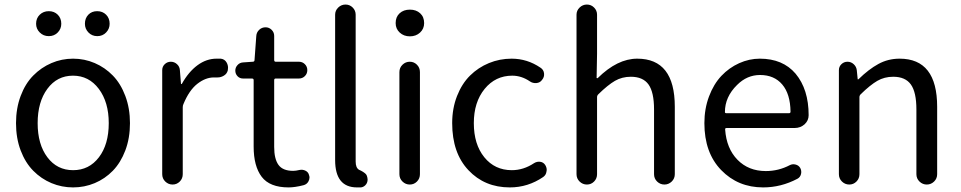

<svg xmlns="http://www.w3.org/2000/svg" viewBox="-20 -816 4248 849"><path d="M50.8 -271.5Q50.8 -336.9 71.3 -391.6Q91.8 -446.3 127 -481.9Q162.1 -517.6 207.5 -537.1Q252.9 -556.6 303.2 -556.6Q353.5 -556.6 398.9 -537.1Q444.3 -517.6 479 -481.9Q513.7 -446.3 534.2 -391.6Q554.7 -336.9 554.7 -271.5Q554.7 -205.1 534.2 -150.9Q513.7 -96.7 479 -61Q444.3 -25.4 398.9 -6.3Q353.5 12.7 303.2 12.7Q252.9 12.7 207.5 -6.3Q162.1 -25.4 127 -61Q91.8 -96.7 71.3 -150.9Q50.8 -205.1 50.8 -271.5ZM460.9 -271.5Q460.9 -364.3 417 -422.9Q373 -481.4 302.7 -481.4Q232.4 -481.4 189.5 -423.3Q146.5 -365.2 146.5 -271.5Q146.5 -177.7 189.5 -120.6Q232.4 -63.5 303.2 -63.5Q374 -63.5 417.5 -120.6Q460.9 -177.7 460.9 -271.5ZM139.6 -710.9Q139.6 -735.4 155.8 -751Q171.9 -766.6 195.8 -766.6Q219.7 -766.6 235.4 -751Q251 -735.4 251 -710.9Q251 -688.5 235.4 -672.4Q219.7 -656.2 195.8 -656.2Q171.9 -656.2 155.8 -672.4Q139.6 -688.5 139.6 -710.9ZM355.5 -710.9Q355.5 -735.4 370.6 -751Q385.7 -766.6 409.7 -766.6Q433.6 -766.6 449.2 -751Q464.8 -735.4 464.8 -710.9Q464.8 -688.5 449.2 -672.4Q433.6 -656.2 410.2 -656.2Q386.7 -656.2 371.1 -672.4Q355.5 -688.5 355.5 -710.9Z M697.3 -45.9V-505.9Q697.3 -521.5 708.5 -532.2Q719.7 -543 735.4 -543Q751 -543 762.7 -532.2Q774.4 -521.5 775.4 -505.9L780.3 -445.3Q780.3 -444.3 781.7 -444.3Q783.2 -444.3 784.2 -445.3Q813.5 -498 853 -527.3Q892.6 -556.6 937.5 -556.6Q948.2 -556.6 956.1 -556.6Q973.6 -554.7 982.4 -539.1Q988.3 -528.3 988.3 -516.6Q988.3 -510.7 987.3 -504.9Q983.4 -489.3 969.7 -481.4Q957 -473.6 942.4 -473.6Q940.4 -473.6 938.5 -473.6Q932.6 -473.6 925.8 -473.6Q888.7 -473.6 852.5 -445.3Q816.4 -417 791 -355.5Q788.1 -349.6 788.1 -341.8V-45.9Q788.1 -26.4 774.9 -13.2Q761.7 0 743.2 0Q724.6 0 710.9 -13.2Q697.3 -26.4 697.3 -45.9Z M1255.9 12.7Q1172.9 12.7 1137.2 -34.2Q1101.6 -81.1 1101.6 -168V-461.9Q1101.6 -468.8 1093.8 -468.8H1054.7Q1040 -468.8 1030.3 -479Q1020.5 -489.3 1020.5 -503.9Q1020.5 -517.6 1030.3 -528.3Q1040 -539.1 1054.7 -540L1097.7 -543Q1105.5 -543 1105.5 -550.8L1113.3 -657.2Q1114.3 -672.9 1126 -684.1Q1137.7 -695.3 1154.3 -695.3Q1169.9 -695.3 1181.2 -684.1Q1192.4 -672.9 1192.4 -657.2V-550.8Q1192.4 -543 1199.2 -543H1301.8Q1317.4 -543 1328.1 -532.2Q1338.9 -521.5 1338.9 -505.9Q1338.9 -490.2 1328.1 -479.5Q1317.4 -468.8 1301.8 -468.8H1199.2Q1192.4 -468.8 1192.4 -461.9V-166Q1192.4 -113.3 1211.4 -86.9Q1230.5 -60.5 1276.4 -60.5Q1288.1 -60.5 1304.7 -64.5Q1318.4 -67.4 1331.1 -61Q1343.8 -54.7 1346.7 -41Q1348.6 -36.1 1348.6 -31.2Q1348.6 -22.5 1343.8 -13.7Q1336.9 -1 1322.3 2.9Q1284.2 12.7 1255.9 12.7Z M1558.6 12.7Q1461.9 12.7 1461.9 -108.4V-751Q1461.9 -769.5 1475.6 -782.7Q1489.3 -795.9 1507.8 -795.9Q1526.4 -795.9 1539.6 -782.7Q1552.7 -769.5 1552.7 -751V-101.6Q1552.7 -74.2 1567.4 -65.4Q1570.3 -64.5 1576.7 -61Q1583 -57.6 1585.9 -55.7Q1588.9 -53.7 1593.3 -50.3Q1597.7 -46.9 1600.1 -43Q1602.5 -39.1 1603.5 -34.2L1604.5 -30.3Q1605.5 -26.4 1605.5 -22.5Q1605.5 -10.7 1599.6 -2Q1590.8 10.7 1576.2 12.7Q1568.4 12.7 1558.6 12.7Z M1746.1 -45.9V-497.1Q1746.1 -516.6 1759.8 -529.8Q1773.4 -543 1792 -543Q1810.5 -543 1823.7 -529.8Q1836.9 -516.6 1836.9 -497.1V-45.9Q1836.9 -26.4 1823.7 -13.2Q1810.5 0 1792 0Q1773.4 0 1759.8 -13.2Q1746.1 -26.4 1746.1 -45.9ZM1729.5 -713.9Q1729.5 -741.2 1747.1 -757.3Q1764.6 -773.4 1792.5 -773.4Q1820.3 -773.4 1837.9 -757.3Q1855.5 -741.2 1855.5 -713.9Q1855.5 -688.5 1837.4 -671.9Q1819.3 -655.3 1792.5 -655.3Q1765.6 -655.3 1747.6 -671.9Q1729.5 -688.5 1729.5 -713.9Z M2234.4 12.7Q2123 12.7 2051.3 -63.5Q1979.5 -139.6 1979.5 -271.5Q1979.5 -336.9 2001 -391.6Q2022.5 -446.3 2058.6 -481.9Q2094.7 -517.6 2142.1 -537.1Q2189.5 -556.6 2242.2 -556.6Q2311.5 -556.6 2370.1 -516.6Q2383.8 -507.8 2385.7 -491.7Q2387.7 -475.6 2377 -462.9Q2368.2 -450.2 2352.1 -448.7Q2335.9 -447.3 2323.2 -456.1Q2286.1 -481.4 2245.1 -481.4Q2170.9 -481.4 2123 -422.9Q2075.2 -364.3 2075.2 -271.5Q2075.2 -177.7 2121.6 -120.6Q2168 -63.5 2243.2 -63.5Q2294.9 -63.5 2341.8 -94.7Q2354.5 -102.5 2368.7 -100.6Q2382.8 -98.6 2390.6 -86.9Q2397.5 -76.2 2397.5 -64.5Q2397.5 -61.5 2396.5 -57.6Q2394.5 -42 2381.8 -33.2Q2314.5 12.7 2234.4 12.7Z M2529.3 -45.9V-751Q2529.3 -769.5 2543 -782.7Q2556.6 -795.9 2575.2 -795.9Q2593.8 -795.9 2606.9 -782.7Q2620.1 -769.5 2620.1 -751V-578.1L2618.2 -473.6Q2617.2 -471.7 2619.1 -470.7Q2621.1 -469.7 2623 -470.7Q2710 -556.6 2797.9 -556.6Q2963.9 -556.6 2963.9 -343.8V-45.9Q2963.9 -26.4 2950.2 -13.2Q2936.5 0 2918 0Q2899.4 0 2885.7 -13.2Q2872.1 -26.4 2872.1 -45.9V-332Q2872.1 -408.2 2847.7 -442.4Q2823.2 -476.6 2769.5 -476.6Q2730.5 -476.6 2699.2 -458.5Q2668 -440.4 2626 -399.4Q2620.1 -393.6 2620.1 -386.7V-45.9Q2620.1 -26.4 2606.9 -13.2Q2593.8 0 2575.2 0Q2556.6 0 2543 -13.2Q2529.3 -26.4 2529.3 -45.9Z M3354.5 12.7Q3243.2 12.7 3168.9 -64Q3094.7 -140.6 3094.7 -271.5Q3094.7 -335 3115.2 -389.6Q3135.7 -444.3 3169.9 -480.5Q3204.1 -516.6 3248.5 -536.6Q3293 -556.6 3339.8 -556.6Q3441.4 -556.6 3498 -490.2Q3555.7 -420.9 3555.7 -306.6Q3555.7 -283.2 3538.1 -266.6Q3519.5 -250 3494.1 -250H3193.4Q3185.5 -250 3186.5 -243.2Q3192.4 -159.2 3241.2 -109.4Q3290 -59.6 3366.2 -59.6Q3422.9 -59.6 3472.7 -85.9Q3484.4 -91.8 3498 -88.4Q3511.7 -85 3518.6 -73.2Q3525.4 -60.5 3522 -46.4Q3518.6 -32.2 3505.9 -25.4Q3433.6 12.7 3354.5 12.7ZM3185.5 -320.3Q3185.5 -315.4 3192.4 -315.4H3468.8Q3475.6 -315.4 3475.6 -322.3Q3475.6 -322.3 3475.6 -322.3Q3474.6 -400.4 3439 -442.4Q3403.3 -484.4 3340.8 -484.4Q3283.2 -484.4 3239.3 -440.4Q3185.5 -387.7 3185.5 -320.3Z M3689.5 -45.9V-505.9Q3689.5 -521.5 3700.7 -532.2Q3711.9 -543 3727.5 -543Q3743.2 -543 3754.9 -532.2Q3766.6 -521.5 3768.6 -505.9L3772.5 -466.8Q3772.5 -464.8 3773.9 -464.8Q3775.4 -464.8 3776.4 -465.8Q3821.3 -509.8 3864.3 -533.2Q3907.2 -556.6 3958 -556.6Q4124 -556.6 4124 -343.8V-45.9Q4124 -26.4 4110.4 -13.2Q4096.7 0 4078.1 0Q4059.6 0 4045.9 -13.2Q4032.2 -26.4 4032.2 -45.9V-332Q4032.2 -408.2 4007.8 -442.4Q3983.4 -476.6 3929.7 -476.6Q3890.6 -476.6 3859.4 -458.5Q3828.1 -440.4 3786.1 -399.4Q3780.3 -393.6 3780.3 -386.7V-45.9Q3780.3 -26.4 3767.1 -13.2Q3753.9 0 3735.4 0Q3716.8 0 3703.1 -13.2Q3689.5 -26.4 3689.5 -45.9Z"/></svg>

Font: Gen Jyuu Gothic P Regular
Style: Regular
Weight: 400
Designer: [Source Han Sans]
Ryoko NISHIZUKA  (kana & ideographs); Paul D. Hunt (Latin, Greek & Cyrillic); Wenlong ZHANG  (bopomofo
Version: Version 1.002.20150607